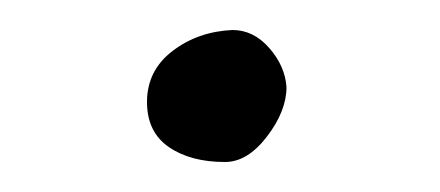

<svg xmlns="http://www.w3.org/2000/svg" viewBox="-20 -102 293 128"><path d="M130 6Q107 6 92.5 -4Q78 -14 78 -34Q78 -55 95 -68Q112 -81 135 -82Q149 -82 159.5 -70Q170 -58 171 -44Q171 -28 158 -11Q145 6 130 6Z"/></svg>

Font: Ruge Boogie
Style: Regular
Weight: 400
Designer: Robert E. Leuschke
Foundry: Robert E. Leuschke
Version: Version 1.010; ttfautohint (v1.8.3)